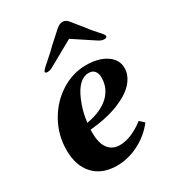

<svg xmlns="http://www.w3.org/2000/svg" viewBox="-164 -735 741 830"><g transform="rotate(-30 206.5 -319.5)"><path d="M18 -158Q18 -233 54 -297Q90 -361 149 -398Q208 -435 273 -435Q336 -435 374.5 -409Q413 -383 413 -341Q413 -306 386 -273.5Q359 -241 300.5 -216.5Q242 -192 152 -183V-168Q152 -115 172.5 -88.5Q193 -62 229 -62Q286 -62 351 -112L373 -92Q338 -46 284.5 -18.5Q231 9 175 9Q101 9 59.5 -35.5Q18 -80 18 -158ZM306 -355Q306 -375 296.5 -387.5Q287 -400 267 -400Q216 -400 182 -319Q161 -270 155 -216Q229 -229 267.5 -265.5Q306 -302 306 -355ZM105 -499Q105 -505 138 -533Q168 -559 191 -582L244 -630Q263 -648 280 -648Q297 -648 310 -630L349 -582Q368 -556 392 -530Q413 -508 413 -501Q413 -492 399 -492Q385 -492 368 -504L268 -570L150 -504Q131 -492 116 -492Q105 -492 105 -499Z"/></g></svg>

Font: Unna
Style: Bold Italic
Weight: 700
Italic angle: -8.05°
Designer: Jorge de Buen Unna
Foundry: Omnibus-Type
Version: Version 2.008